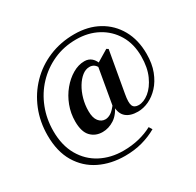

<svg xmlns="http://www.w3.org/2000/svg" viewBox="-189 -952 1363 1336"><g transform="rotate(-30 492.5 -283.5)"><path d="M397 -50Q340 -50 303.5 -88Q267 -126 267 -209Q267 -274 289.5 -333.5Q312 -393 350.5 -439.5Q389 -486 436 -513.5Q483 -541 531 -541Q565 -541 588 -520.5Q611 -500 623 -460L606 -437Q595 -466 579 -477.5Q563 -489 542 -489Q511 -489 483 -467Q455 -445 432 -407Q409 -369 396 -322Q383 -275 383 -226Q383 -171 404.5 -144Q426 -117 458 -117Q479 -117 502.5 -131.5Q526 -146 557 -189L568 -176H566Q536 -108 491 -79Q446 -50 397 -50ZM681 -50Q620 -50 586.5 -78.5Q553 -107 552 -166L546 -170L599 -474L707 -539L721 -530L663 -202Q651 -136 662 -111.5Q673 -87 708 -87Q749 -87 791.5 -121Q834 -155 863 -219Q892 -283 892 -373Q892 -473 848 -546.5Q804 -620 728.5 -660.5Q653 -701 557 -701Q458 -701 375 -663.5Q292 -626 230.5 -561Q169 -496 135.5 -410Q102 -324 102 -227Q102 -112 149 -30.5Q196 51 276.5 93Q357 135 457 135Q524 135 583 120.5Q642 106 690 80L706 106Q652 137 588.5 154.5Q525 172 450 172Q337 172 247 128Q157 84 104.5 -3.5Q52 -91 52 -221Q52 -330 90 -424Q128 -518 197 -589Q266 -660 360 -699.5Q454 -739 564 -739Q674 -739 757 -693Q840 -647 886.5 -564Q933 -481 933 -369Q933 -290 910 -230.5Q887 -171 850 -131Q813 -91 769 -70.5Q725 -50 681 -50Z"/></g></svg>

Font: Noto Serif TC ExtraLight ExtraBold
Style: Regular
Weight: 800
Version: Version 2.002-H1;hotconv 1.1.0;makeotfexe 2.6.0